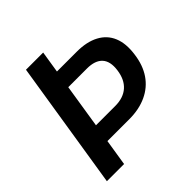

<svg xmlns="http://www.w3.org/2000/svg" viewBox="-186 -850 995 995"><g transform="rotate(-45 311.0 -352.5)"><path d="M39 0 151 -705H277L258 -585H404Q476 -585 525 -559Q574 -533 594.5 -483.5Q615 -434 605 -363Q596 -293 563 -244.5Q530 -196 475 -170.5Q420 -145 348 -145H188L165 0ZM204 -245H345Q405 -245 440.5 -276.5Q476 -308 484 -368Q492 -427 465 -456.5Q438 -486 379 -486H242Z"/></g></svg>

Font: Nunito Sans 10pt SemiCondensed
Style: Bold Italic
Weight: 700
Width: 4
Italic angle: -9°
Designer: Vernon Adams
Foundry: Vernon Adams
Version: Version 3.101;gftools[0.9.27]